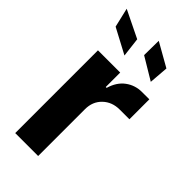

<svg xmlns="http://www.w3.org/2000/svg" viewBox="-243 -836 895 895"><g transform="rotate(45 204.5 -388.5)"><path d="M60.4 0V-545.5H207V-450.3H212.7Q227.6 -501.1 262.8 -527.2Q297.9 -553.3 343.8 -553.3H391.3V-421.9H327.4Q277.3 -421.9 244.5 -390.4Q211.6 -359 211.6 -308.6V0ZM164.8 -615.8 40.5 -681.8 18.1 -777.3 153.4 -711.3ZM338.4 -615.8 228.3 -681.8 229.4 -777.3 345.9 -711.3Z"/></g></svg>

Font: Inter Zeller
Style: Bold
Weight: 700
Designer: Rasmus Andersson; Joe Bland
Foundry: zeller
Version: Version 3.015;git-dec3a8cb1